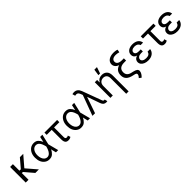

<svg xmlns="http://www.w3.org/2000/svg" viewBox="454 -2657 4745 4745"><g transform="rotate(-45 2826.5 -284.5)"><path d="M183.2 -545.5V-317.5H232.2L426.8 -545.5H544.7L310.4 -273.1L545.5 0H421.9L221.9 -233.7H183.2V0H85.2V-545.5Z M711.6 -418Q726.6 -449.6 747.2 -474.4Q767.8 -499.3 793.3 -516.7Q818.9 -534.1 849.1 -543.3Q879.3 -552.6 913.4 -552.6Q951 -552.6 980.8 -542.4Q1010.7 -532.3 1033 -511Q1077.4 -468.8 1103.7 -403.4H1104L1134.9 -545.5H1213.1L1149.5 -272.7L1220.2 0H1142L1108.7 -137.8H1108Q1094.5 -104.4 1075.3 -77.9Q1056.1 -51.5 1031.6 -29.8Q1005 -6.4 973.5 2.5Q942.1 11.4 907.7 11.4Q873.2 11.4 843.8 2Q814.3 -7.5 788.7 -25.9Q736.2 -63.6 709 -125.4Q681.8 -187.1 681.8 -272.7Q681.8 -354.8 711.6 -418ZM783.4 -165.5Q792.3 -142 804.7 -123.2Q817.1 -104.4 832.9 -91.3Q848.7 -78.1 867.5 -71Q886.4 -63.9 907.7 -63.9Q933.6 -63.9 954.5 -73.5Q975.5 -83.1 992.4 -99.3Q1009.2 -115.4 1022.4 -136.7Q1035.5 -158 1045.6 -180.9Q1055.8 -203.8 1062.9 -227.3Q1070 -250.7 1075.3 -271.3L1075.6 -272.7L1075.3 -274.1Q1070 -295.1 1063.4 -318.2Q1056.8 -341.3 1047.8 -363.8Q1038.7 -386.4 1026.6 -407Q1014.6 -427.6 998.4 -443.2Q982.2 -458.8 961.1 -468Q940 -477.3 913.4 -477.3Q881 -477.3 853.9 -462Q826.7 -446.7 807 -419.6Q787.3 -392.4 776.5 -354.6Q765.6 -316.8 765.6 -271.3Q765.6 -212 783.4 -165.5Z M1285.5 -545.5H1728.7V-467.3H1544V-132.1Q1544 -117.2 1546.2 -105.5Q1548.3 -93.8 1554.2 -85.8Q1560 -77.8 1570.7 -73.7Q1581.3 -69.6 1598 -69.6Q1610.8 -69.6 1622.7 -74.8Q1634.6 -79.9 1642 -85.2L1664.8 -18.5Q1652.7 -9.6 1641 -3.9Q1629.3 1.8 1618.1 4.8Q1606.9 7.8 1595.5 8.9Q1584.2 9.9 1572.4 9.9Q1544.7 9.9 1523.8 1.8Q1502.8 -6.4 1488.6 -24Q1474.4 -41.5 1467.3 -69.2Q1460.2 -96.9 1460.2 -136.4V-467.3H1285.5Z M1823.9 -418Q1838.8 -449.6 1859.4 -474.4Q1880 -499.3 1905.5 -516.7Q1931.1 -534.1 1961.3 -543.3Q1991.5 -552.6 2025.6 -552.6Q2063.2 -552.6 2093 -542.4Q2122.9 -532.3 2145.2 -511Q2189.6 -468.8 2215.9 -403.4H2216.3L2247.2 -545.5H2325.3L2261.7 -272.7L2332.4 0H2254.3L2220.9 -137.8H2220.2Q2206.7 -104.4 2187.5 -77.9Q2168.3 -51.5 2143.8 -29.8Q2117.2 -6.4 2085.8 2.5Q2054.3 11.4 2019.9 11.4Q1985.4 11.4 1956 2Q1926.5 -7.5 1900.9 -25.9Q1848.4 -63.6 1821.2 -125.4Q1794 -187.1 1794 -272.7Q1794 -354.8 1823.9 -418ZM1895.6 -165.5Q1904.5 -142 1916.9 -123.2Q1929.3 -104.4 1945.1 -91.3Q1960.9 -78.1 1979.8 -71Q1998.6 -63.9 2019.9 -63.9Q2045.8 -63.9 2066.8 -73.5Q2087.7 -83.1 2104.6 -99.3Q2121.4 -115.4 2134.6 -136.7Q2147.7 -158 2157.8 -180.9Q2168 -203.8 2175.1 -227.3Q2182.2 -250.7 2187.5 -271.3L2187.9 -272.7L2187.5 -274.1Q2182.2 -295.1 2175.6 -318.2Q2169 -341.3 2160 -363.8Q2150.9 -386.4 2138.8 -407Q2126.8 -427.6 2110.6 -443.2Q2094.5 -458.8 2073.3 -468Q2052.2 -477.3 2025.6 -477.3Q1993.3 -477.3 1966.1 -462Q1938.9 -446.7 1919.2 -419.6Q1899.5 -392.4 1888.7 -354.6Q1877.8 -316.8 1877.8 -271.3Q1877.8 -212 1895.6 -165.5Z M2614.3 -533.7 2596.6 -579.5Q2590.2 -596.2 2582.9 -610.6Q2575.6 -625 2565.9 -635.8Q2556.1 -646.7 2542.6 -652.9Q2529.1 -659.1 2509.9 -659.1Q2488.6 -659.1 2467.3 -653.4L2446 -727.3Q2452.4 -730.1 2469.1 -733.7Q2485.8 -737.2 2507.1 -737.2Q2621.8 -737.2 2667.6 -613.6L2853.7 -110.8Q2856.5 -103.7 2859.7 -96.9Q2862.9 -90.2 2866.8 -83.5Q2875 -69.6 2896.3 -69.6Q2900.6 -69.6 2906.8 -70.3Q2913 -71 2916.2 -71L2934.7 2.8Q2924.7 5 2915 6.2Q2905.2 7.5 2894.9 7.5Q2853 7.5 2822.6 -16.2Q2792.3 -39.8 2774.1 -90.9L2659.4 -419H2653.4L2508.5 0H2417.6Z M3045.5 0V-545.5H3126.4V-460.2H3133.5Q3143.1 -481.2 3157.7 -498Q3172.2 -514.9 3191.9 -527.2Q3211.6 -539.4 3236.7 -546Q3261.7 -552.6 3292.6 -552.6Q3375.7 -552.6 3426.5 -501.8Q3477.3 -451 3477.3 -346.6V204.5H3393.5V-340.9Q3393.5 -372.9 3384.9 -398.3Q3376.4 -423.7 3360.3 -441.2Q3344.1 -458.8 3321 -468Q3297.9 -477.3 3268.5 -477.3Q3208.8 -477.3 3169 -438.6Q3129.3 -399.9 3129.3 -328.1V0ZM3257.1 -772.7H3348L3291.2 -606.5H3233Z M3768.8 -418.7Q3740.8 -429 3718.6 -443.9Q3696.4 -458.8 3680.9 -477.8Q3665.5 -496.8 3657.3 -519.5Q3649.1 -542.3 3649.1 -568.2Q3649.1 -605.8 3666.4 -636.9Q3683.6 -668 3714.7 -690.3Q3745.7 -712.7 3788.9 -725Q3832 -737.2 3884.2 -737.2Q3902.7 -737.2 3920.8 -735.8Q3938.9 -734.4 3955.6 -731.9Q3972.3 -729.4 3986.9 -725.7Q4001.4 -721.9 4012.8 -717.3L3998.6 -640.6Q3936.8 -659.1 3886.4 -659.1Q3853.3 -659.1 3827.6 -652.5Q3801.8 -646 3783.9 -633.2Q3766 -620.4 3756.6 -601.7Q3747.2 -583.1 3747.2 -558.9Q3747.2 -534.4 3757.6 -515.3Q3768.1 -496.1 3787.8 -483Q3807.5 -469.8 3836.5 -462.9Q3865.4 -456 3902 -456H3971.6V-377.8H3902Q3811.1 -377.8 3763.5 -338.6Q3715.9 -299.4 3715.9 -220.9Q3715.9 -163 3748.4 -125.9Q3780.9 -88.8 3845.2 -73.9L3900.6 -61.1Q3936.1 -52.9 3960.8 -43Q3985.4 -33 4000.4 -21.7Q4029.8 1.4 4029.8 40.5Q4029.5 62.1 4021.7 83.6Q4013.8 105.1 4001.6 124.8Q3989.3 144.5 3974.1 161.9Q3958.8 179.3 3943.2 193.2L3886.4 150.6Q3894.2 142 3902.9 132.1Q3911.6 122.2 3919 111.2Q3926.5 100.1 3931.3 88.2Q3936.1 76.3 3936.1 63.9Q3936.1 52.9 3932.4 44.7Q3928.6 36.6 3919.9 30.4Q3911.2 24.1 3897.2 19.2Q3883.2 14.2 3862.2 9.9L3835.2 4.3Q3779.5 -7.5 3738.5 -26.3Q3697.4 -45.1 3670.6 -71.7Q3643.8 -98.4 3630.9 -133.2Q3617.9 -168 3617.9 -211.6Q3617.9 -292.3 3656.2 -343.8Q3694.6 -395.2 3768.8 -418.7Z M4252.1 -272.7Q4221.9 -281.2 4202.9 -294.7Q4183.9 -308.2 4173.3 -324.4Q4162.6 -340.6 4158.7 -358.1Q4154.8 -375.7 4154.8 -392Q4154.8 -436.1 4173.1 -466.6Q4191.4 -497.2 4221.1 -516.3Q4250.7 -535.5 4288 -544Q4325.3 -552.6 4363.6 -552.6Q4403.1 -552.6 4440 -544Q4476.9 -535.5 4506.6 -516.7Q4536.2 -497.9 4556.5 -467.9Q4576.7 -437.9 4582.4 -394.9H4494.3Q4490.1 -413.7 4479.4 -428.8Q4468.8 -443.9 4452.2 -454.7Q4435.7 -465.6 4413.5 -471.4Q4391.3 -477.3 4363.6 -477.3Q4335.2 -477.3 4313 -471.6Q4290.8 -465.9 4273.8 -453.8Q4240.1 -429.7 4240.1 -392Q4240.1 -358 4269.4 -337.4Q4298.7 -316.8 4358 -316.8H4423.3V-244.3H4358Q4299.7 -244.3 4266.7 -217.7Q4233 -190.3 4233 -152Q4233 -113.6 4270.2 -90.2Q4307.5 -66.8 4369.3 -66.8Q4429 -66.8 4461.3 -89.5Q4493.6 -112.2 4504.3 -159.1H4592.3Q4583.5 -82.4 4522.7 -36.2Q4462.7 9.9 4365.1 9.9Q4301.1 9.9 4252.1 -9.9Q4202.1 -30.5 4173.5 -65.5Q4144.9 -100.5 4144.9 -147.7Q4144.9 -164.1 4149.3 -182.4Q4153.8 -200.6 4165.8 -217.7Q4177.9 -234.7 4198.7 -249.3Q4219.5 -263.8 4252.1 -272.7Z M4652 -545.5H5095.2V-467.3H4910.5V-132.1Q4910.5 -117.2 4912.6 -105.5Q4914.8 -93.8 4920.6 -85.8Q4926.5 -77.8 4937.1 -73.7Q4947.8 -69.6 4964.5 -69.6Q4977.3 -69.6 4989.2 -74.8Q5001.1 -79.9 5008.5 -85.2L5031.2 -18.5Q5019.2 -9.6 5007.5 -3.9Q4995.7 1.8 4984.6 4.8Q4973.4 7.8 4962 8.9Q4950.6 9.9 4938.9 9.9Q4911.2 9.9 4890.3 1.8Q4869.3 -6.4 4855.1 -24Q4840.9 -41.5 4833.8 -69.2Q4826.7 -96.9 4826.7 -136.4V-467.3H4652Z M5267.8 -272.7Q5237.6 -281.2 5218.6 -294.7Q5199.6 -308.2 5188.9 -324.4Q5178.3 -340.6 5174.4 -358.1Q5170.5 -375.7 5170.5 -392Q5170.5 -436.1 5188.7 -466.6Q5207 -497.2 5236.7 -516.3Q5266.3 -535.5 5303.6 -544Q5340.9 -552.6 5379.3 -552.6Q5418.7 -552.6 5455.6 -544Q5492.5 -535.5 5522.2 -516.7Q5551.8 -497.9 5572.1 -467.9Q5592.3 -437.9 5598 -394.9H5509.9Q5505.7 -413.7 5495 -428.8Q5484.4 -443.9 5467.9 -454.7Q5451.3 -465.6 5429.2 -471.4Q5407 -477.3 5379.3 -477.3Q5350.9 -477.3 5328.7 -471.6Q5306.5 -465.9 5289.4 -453.8Q5255.7 -429.7 5255.7 -392Q5255.7 -358 5285 -337.4Q5314.3 -316.8 5373.6 -316.8H5438.9V-244.3H5373.6Q5315.3 -244.3 5282.3 -217.7Q5248.6 -190.3 5248.6 -152Q5248.6 -113.6 5285.9 -90.2Q5323.2 -66.8 5384.9 -66.8Q5444.6 -66.8 5476.9 -89.5Q5509.2 -112.2 5519.9 -159.1H5608Q5599.1 -82.4 5538.4 -36.2Q5478.3 9.9 5380.7 9.9Q5316.8 9.9 5267.8 -9.9Q5217.7 -30.5 5189.1 -65.5Q5160.5 -100.5 5160.5 -147.7Q5160.5 -164.1 5165 -182.4Q5169.4 -200.6 5181.5 -217.7Q5193.5 -234.7 5214.3 -249.3Q5235.1 -263.8 5267.8 -272.7Z"/></g></svg>

Font: Inter P
Style: Regular
Weight: 400
Designer: Rasmus Andersson
Foundry: rsms
Version: Version 3.018;git-588b23468